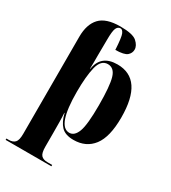

<svg xmlns="http://www.w3.org/2000/svg" viewBox="-234 -883 1088 1225"><g transform="rotate(30 310.0 -270.5)"><path d="M10 226H347V216H312Q281 216 266 200Q251 184 251 137V40Q251 -4 250.5 -43.5Q250 -83 248 -111H250Q264 -52 293.5 -21Q323 10 384 10Q476 10 527 -56.5Q578 -123 578 -266Q578 -548 388 -548Q268 -548 251 -436H249Q250 -461 250 -487Q250 -513 250 -538L251 -650Q251 -714 260.5 -735.5Q270 -757 290 -757Q304 -757 314 -734.5Q324 -712 329 -621Q394 -622 414.5 -640Q435 -658 435 -684Q435 -713 405 -740Q375 -767 283 -767Q178 -767 133 -718.5Q88 -670 88 -579V137Q88 184 72.5 200Q57 216 27 216H10ZM338 -16Q250 -16 250 -267Q250 -382 267 -450.5Q284 -519 334 -519Q381 -519 398 -461.5Q415 -404 415 -262Q415 -119 395.5 -67.5Q376 -16 338 -16Z"/></g></svg>

Font: Noto Serif Display SemiCondensed Extra
Style: Regular
Weight: 800
Width: 4
Designer: Monotype Design Team
Foundry: Monotype Imaging Inc.
Version: Version 1.900